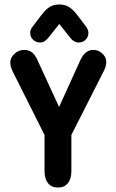

<svg xmlns="http://www.w3.org/2000/svg" viewBox="-20 -828 518 858"><path d="M179 -225V-64Q179 -29 194.5 -9.5Q210 10 239 10Q268 10 283.5 -9.5Q299 -29 299 -64V-225L443 -509Q455 -531 455 -552Q455 -572 437.5 -588.5Q420 -605 397 -605Q360 -605 339 -559L244 -350L149 -556Q138 -582 123.5 -593.5Q109 -605 88 -605Q64 -605 45 -588Q26 -571 26 -548Q26 -529 39 -504ZM245 -721 290 -664Q309 -638 332 -638Q350 -638 362.5 -650.5Q375 -663 375 -681Q375 -695 364 -710L326 -760Q305 -787 287 -797.5Q269 -808 245 -808Q220 -808 202 -797Q184 -786 163 -758L125 -708Q120 -702 117.5 -695Q115 -688 115 -681Q115 -663 128 -650.5Q141 -638 159 -638Q171 -638 180.5 -644.5Q190 -651 200 -664Z"/></svg>

Font: Beiruti
Style: Bold
Weight: 700
Designer: Arlette Boutros
Foundry: Boutros
Version: Version 1.41